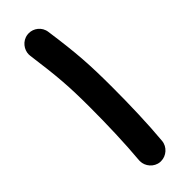

<svg xmlns="http://www.w3.org/2000/svg" viewBox="-233 -640 709 709"><g transform="rotate(-45 121.5 -285.0)"><path d="M55.2 -562C72.3 -434.6 76.7 -381.3 76.7 -270.5C76.7 -182.6 73.7 -85.4 66.4 -4.9V0C66.4 25.9 87.4 52.2 117.2 54.7H122.6C148.4 54.7 174.8 33.7 177.2 3.9C184.6 -76.7 187.5 -174.8 187.5 -265.1C187.5 -383.3 183.1 -448.2 165 -576.7C161.1 -607.4 134.8 -625 110.8 -625C108.4 -625 105.5 -625 103 -624.5C73.2 -620.6 54.7 -593.8 54.7 -569.8C54.7 -567.4 54.7 -564.5 55.2 -562Z"/></g></svg>

Font: Mikhak SemiBold
Style: Regular
Weight: 600
Designer: Amin Abedi
Version: Version 3.2